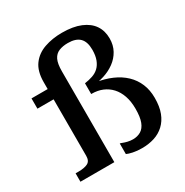

<svg xmlns="http://www.w3.org/2000/svg" viewBox="-177 -914 1031 1069"><g transform="rotate(-30 338.5 -380.0)"><path d="M37 -538H182V-472H37ZM363 -427 411 -449V-418L391 -437Q445 -429 490 -409.5Q535 -390 567 -359.5Q599 -329 616 -288.5Q633 -248 633 -198Q633 -142 618 -103Q603 -64 575.5 -38.5Q548 -13 511.5 -1.5Q475 10 433 10Q400 10 374.5 4.5Q349 -1 337 -7V-75Q341 -75 352 -70.5Q363 -66 379.5 -62Q396 -58 413 -58Q442 -58 464 -71Q486 -84 498 -114.5Q510 -145 510 -199Q510 -246 497.5 -282Q485 -318 462.5 -342.5Q440 -367 409 -380Q378 -393 339 -393H337V-462Q365 -466 388.5 -474Q412 -482 429 -498Q446 -514 456 -540Q466 -566 466 -604Q466 -655 441.5 -679.5Q417 -704 366 -704Q333 -704 308.5 -694Q284 -684 271.5 -658.5Q259 -633 259 -584V0H41V-54H59Q98 -54 119.5 -65Q141 -76 141 -109V-582Q141 -652 171 -693Q201 -734 252.5 -752Q304 -770 366 -770Q437 -770 485 -750Q533 -730 557 -694.5Q581 -659 581 -610Q581 -567 562.5 -533.5Q544 -500 512.5 -477Q481 -454 442.5 -442Q404 -430 363 -427Z"/></g></svg>

Font: Roboto Serif Medium
Style: Regular
Weight: 500
Designer: Greg Gazdowicz
Foundry: Commercial Type
Version: Version 1.008